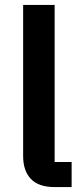

<svg xmlns="http://www.w3.org/2000/svg" viewBox="-20 -760 334 780"><path d="M271 0H202Q137 0 105.5 -33Q74 -66 74 -126V-740H202V-102H271Z"/></svg>

Font: IBM Plex Sans SemiBold
Style: Regular
Weight: 600
Designer: Mike Abbink, Paul van der Laan, Pieter van Rosmalen
Foundry: Bold Monday
Version: Version 3.201